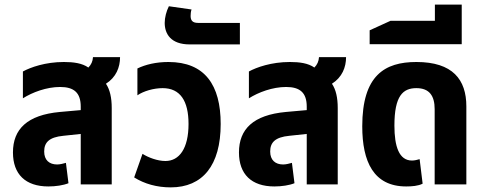

<svg xmlns="http://www.w3.org/2000/svg" viewBox="-20 -797 2098 830"><path d="M189 9C221 9 254 4 276 -5L265 -93C254 -90 240 -86 227 -86C193 -86 171 -105 171 -142C171 -181 192 -204 254 -210L329 -218V0H463V-330C463 -375 455 -410 438 -435C482 -463 499 -506 499 -550H382C381 -532 374 -517 362 -505C335 -524 298 -529 256 -529C176 -529 112 -506 79 -488V-372C120 -398 181 -421 240 -421C300 -421 329 -396 329 -336V-321L239 -313C98 -300 36 -239 36 -138C36 -44 90 9 189 9Z M718 13C856 13 934 -82 934 -261C934 -429 866 -529 708 -529C655 -529 609 -518 574 -501V-385C600 -403 644 -416 683 -416C759 -416 795 -361 795 -261C795 -155 755 -101 695 -101C661 -101 621 -116 596 -132L560 -30C605 -2 658 13 718 13Z M800 -605H1017V-698H836C812 -698 804 -709 804 -728C804 -736 805 -748 808 -756L710 -770C699 -748 692 -721 692 -698C692 -651 718 -605 800 -605Z M1166 9C1198 9 1231 4 1253 -5L1242 -93C1231 -90 1217 -86 1204 -86C1170 -86 1148 -105 1148 -142C1148 -181 1169 -204 1231 -210L1306 -218V0H1440V-330C1440 -375 1432 -410 1415 -435C1459 -463 1476 -506 1476 -550H1359C1358 -532 1351 -517 1339 -505C1312 -524 1275 -529 1233 -529C1153 -529 1089 -506 1056 -488V-372C1097 -398 1158 -421 1217 -421C1277 -421 1306 -396 1306 -336V-321L1216 -313C1075 -300 1013 -239 1013 -138C1013 -44 1067 9 1166 9Z M1736 9C1760 9 1788 7 1807 -3L1794 -109C1784 -106 1772 -103 1761 -103C1705 -103 1685 -164 1685 -254C1685 -383 1722 -416 1780 -416C1836 -416 1859 -383 1859 -325V0H1996V-337C1996 -453 1937 -529 1780 -529C1643 -529 1546 -471 1546 -251C1546 -98 1595 9 1736 9Z M1578 -606H1976V-777H1860V-707H1668L1578 -666Z"/></svg>

Font: Noto Sans Thai UI Cond
Style: Bold
Weight: 700
Width: 3
Designer: Monotype Design Team
Foundry: Monotype Imaging Inc.
Version: Version 2.000